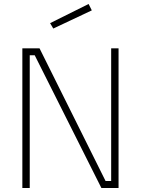

<svg xmlns="http://www.w3.org/2000/svg" viewBox="-20 -942 705 962"><path d="M574 0H488L154 -665H129V0H92V-700H178L509 -35H537V-700H574ZM247 -799 231 -826 424 -922 440 -890Z"/></svg>

Font: Storia Sans Thin
Style: Regular
Weight: 100
Designer: Accademia di Belle Arti di Urbino and others
Foundry: Accademia di Belle Arti di Urbino and others.
Version: Version 60.001;May 25, 2020;FontCreator 12.0.0.2522 64-bit